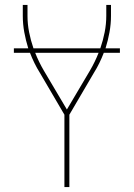

<svg xmlns="http://www.w3.org/2000/svg" viewBox="-20 -755 540 775"><path d="M240 0V-292L141 -461Q129 -480 119 -500.5Q109 -521 101 -542H36V-560H94Q84 -592 78 -625Q72 -658 72 -691V-735H91V-691Q91 -658 97.5 -625Q104 -592 115 -560H385Q396 -592 402.5 -625Q409 -658 409 -691V-735H428V-691Q428 -658 422 -625Q416 -592 406 -560H464V-542H399Q391 -521 381 -500.5Q371 -480 359 -461L260 -292V0ZM250 -313 343 -470Q353 -487 362 -505.5Q371 -524 378 -542H122Q129 -524 138 -505.5Q147 -487 157 -470Z"/></svg>

Font: Zed Mono Thin
Style: Regular
Weight: 100
Monospace: yes
Designer: Belleve Invis
Foundry: Belleve Invis
Version: Version 1.0.0; ttfautohint (v1.8.4)